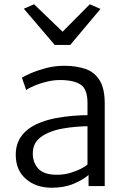

<svg xmlns="http://www.w3.org/2000/svg" viewBox="-20 -874 599 902"><path d="M223 8Q149.5 8 101.8 -33.2Q54 -74.5 54 -147Q54 -202 84.8 -240.2Q115.5 -278.5 174 -300Q206.5 -312.5 246 -319.8Q285.5 -327 323.8 -330Q362 -333 391 -333V-391Q391 -455 358.8 -476.5Q326.5 -498 261 -498Q233 -498 201.8 -490.8Q170.5 -483.5 144 -472.5Q117.5 -461.5 103 -451L83 -509Q92.5 -515.5 122.8 -529Q153 -542.5 195 -553.8Q237 -565 282 -565Q339 -565 381.8 -550Q424.5 -535 448.2 -496.5Q472 -458 472 -388V0H396V-52Q373 -31 327.8 -11.5Q282.5 8 223 8ZM134 -153Q134 -109.5 160.5 -81.2Q187 -53 247 -53Q281.5 -53 311.8 -62.2Q342 -71.5 363 -82.8Q384 -94 391 -101V-281Q371 -281 339.5 -278.5Q308 -276 275.2 -270.2Q242.5 -264.5 219 -255Q177 -239.5 155.5 -215Q134 -190.5 134 -153ZM92 -833 140 -854 274 -725 402 -854 452 -832 310 -663H237Z"/></svg>

Font: Merriweather Sans Light
Style: Regular
Weight: 300
Designer: Eben Sorkin
Foundry: Eben Sorkin
Version: Version 2.001; ttfautohint (v1.8.3)